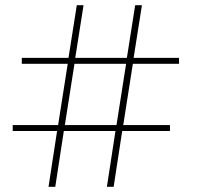

<svg xmlns="http://www.w3.org/2000/svg" viewBox="-20 -720 760 740"><path d="M167 0 200 -215H29V-238H204L241 -474H64V-497H244L276 -700H302L270 -497H469L501 -700H527L495 -497H670V-474H492L455 -238H635V-215H451L418 0H392L425 -215H226L193 0ZM230 -238H429L466 -474H267Z"/></svg>

Font: MuseoModerno Thin
Style: Regular
Weight: 100
Designer: Pablo Cosgaya, Héctor Gatti, Marcela Romero, and the Authors of The MuseoModerno Project.
Foundry: Omnibus-Type Team
Version: Version 1.003